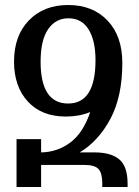

<svg xmlns="http://www.w3.org/2000/svg" viewBox="-20 -746 556 766"><path d="M317 -88Q358 -88 373 -71.5Q388 -55 388 -16V0H489V-14Q489 -82 456 -110Q423 -138 357 -138H298Q373 -183 420.5 -272Q468 -361 468 -495Q468 -602 409 -664Q350 -726 252 -726Q155 -726 95.5 -665Q36 -604 36 -500Q36 -401 91 -341Q146 -281 243 -281Q296 -281 340 -299Q312 -216 260.5 -177.5Q209 -139 144 -138V-191H46V0H144V-88ZM252 -333Q142 -333 142 -500Q142 -586 172 -629.5Q202 -673 253 -673Q306 -673 333.5 -628.5Q361 -584 361 -506Q361 -333 252 -333Z"/></svg>

Font: Noto Serif Armenian ExtraCondensed Semi
Style: Regular
Weight: 600
Width: 3
Designer: Monotype Design Team
Foundry: Monotype Imaging Inc.
Version: Version 1.901